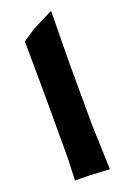

<svg xmlns="http://www.w3.org/2000/svg" viewBox="-142 -770 547 823"><g transform="rotate(-20 132.0 -358.5)"><path d="M54.7 -635.7 56.6 -402.3V-102.5L52.7 -2L121.1 -1L210 3.9L203.1 -194.3L202.1 -476.6L205.1 -720.7L107.4 -670.9Z"/></g></svg>

Font: MaokenAssortedSans-Lite
Style: Lite
Weight: 400
Version: Version 1.400